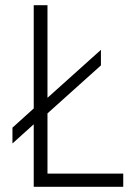

<svg xmlns="http://www.w3.org/2000/svg" viewBox="-20 -720 523 740"><path d="M163 -343 369 -528V-468L163 -283V-51H455V0H110V-241L28 -167V-228L110 -302V-700H163Z"/></svg>

Font: Tilda Sans Light
Style: Regular
Weight: 300
Designer: ParaType Ltd
Foundry: ParaType Ltd
Version: Version 1.009